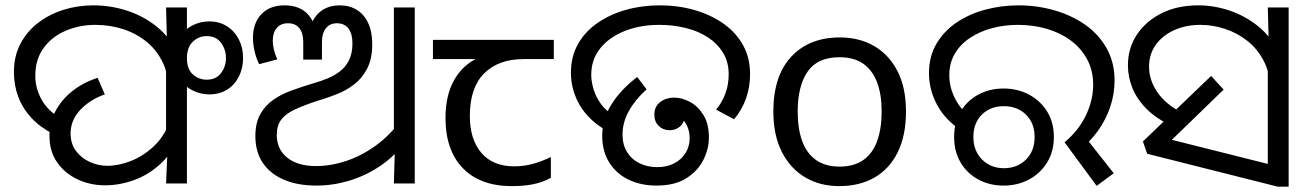

<svg xmlns="http://www.w3.org/2000/svg" viewBox="-20 -686 4901 718"><path d="M762 -606Q800 -606 828.5 -588Q857 -570 873 -539Q889 -508 889 -469Q889 -431 873.5 -400Q858 -369 829.5 -351Q801 -333 763 -333Q730 -333 700 -348Q670 -363 651 -393Q632 -423 632 -468Q632 -511 649.5 -542Q667 -573 697 -589.5Q727 -606 762 -606ZM753 -551Q723 -551 701 -530Q679 -509 679 -468Q679 -428 701 -408Q723 -388 753 -388Q788 -388 806.5 -412.5Q825 -437 825 -469Q825 -501 806.5 -526Q788 -551 753 -551ZM179 -185Q130 -210 97.5 -245Q65 -280 48.5 -323.5Q32 -367 32 -416Q32 -476 56.5 -522.5Q81 -569 123 -601Q165 -633 218 -649.5Q271 -666 329 -666Q394 -666 455.5 -646Q517 -626 566 -586.5Q615 -547 644 -487Q673 -427 673 -347L611 -344Q611 -405 589 -451.5Q567 -498 528.5 -529.5Q490 -561 440.5 -577Q391 -593 337 -593Q277 -593 225.5 -571Q174 -549 143 -506.5Q112 -464 112 -402Q112 -356 135.5 -313.5Q159 -271 208 -243L179 -185ZM373 7Q317 7 269.5 -15.5Q222 -38 193.5 -79Q165 -120 165 -178Q165 -227 187 -269.5Q209 -312 249.5 -344.5Q290 -377 345 -395L372 -333Q317 -314 280.5 -275.5Q244 -237 244 -187Q244 -148 264.5 -121Q285 -94 316.5 -80Q348 -66 381 -66Q424 -66 469.5 -84Q515 -102 553 -137Q591 -172 612 -224L650 -180Q626 -116 581.5 -74.5Q537 -33 482.5 -13Q428 7 373 7ZM606 -115 601 -153V-462L605 -501L601 -658H679V0H601Z M1163 8Q1092 8 1040.5 -14.5Q989 -37 962 -78Q935 -119 935 -177Q935 -227 954 -260Q973 -293 1003 -313.5Q1033 -334 1067.5 -346.5Q1102 -359 1134 -369L1157 -376Q1181 -383 1205.5 -393Q1230 -403 1251 -419Q1272 -435 1285 -460.5Q1298 -486 1298 -524Q1298 -560 1283 -579.5Q1268 -599 1240 -599Q1213 -599 1198.5 -580Q1184 -561 1184 -529V-463H1114V-530Q1114 -562 1099.5 -580.5Q1085 -599 1057 -599Q1030 -599 1015 -581.5Q1000 -564 1000 -533Q1000 -519 1004 -501.5Q1008 -484 1017 -464L949 -446Q937 -471 931.5 -496.5Q926 -522 926 -544Q926 -600 957.5 -633Q989 -666 1044 -666Q1103 -666 1134 -629.5Q1165 -593 1165 -534H1134Q1134 -575 1148 -604.5Q1162 -634 1188.5 -650Q1215 -666 1250 -666Q1287 -666 1314.5 -649Q1342 -632 1357 -599.5Q1372 -567 1372 -521Q1372 -466 1353 -429.5Q1334 -393 1304.5 -370.5Q1275 -348 1243.5 -335.5Q1212 -323 1187 -315L1167 -309Q1116 -292 1082.5 -276.5Q1049 -261 1032 -239Q1015 -217 1015 -181Q1015 -128 1054 -96.5Q1093 -65 1162 -65Q1217 -65 1274.5 -84Q1332 -103 1386.5 -142.5Q1441 -182 1483 -242L1488 -146Q1450 -97 1397.5 -62.5Q1345 -28 1285 -10Q1225 8 1163 8ZM1457 -143 1453 -175V-658H1531V0H1453Z M1894 10Q1776 10 1711 -57Q1646 -124 1646 -245Q1646 -325 1675 -380.5Q1704 -436 1758 -465H1599V-537H2051V-465H1938Q1844 -465 1790.5 -411.5Q1737 -358 1737 -252Q1737 -165 1780 -114.5Q1823 -64 1903 -64Q1940 -64 1974 -73.5Q2008 -83 2040 -99V-21Q2011 -5 1976 2.5Q1941 10 1894 10Z M2115 -414Q2115 -474 2141 -520.5Q2167 -567 2213.5 -599.5Q2260 -632 2320 -649Q2380 -666 2447 -666Q2516 -666 2577 -648.5Q2638 -631 2685 -598Q2732 -565 2758.5 -517.5Q2785 -470 2785 -409Q2785 -360 2769.5 -317Q2754 -274 2725 -240L2658 -276Q2681 -304 2693 -337Q2705 -370 2705 -408Q2705 -454 2684 -488.5Q2663 -523 2627 -546.5Q2591 -570 2544 -581.5Q2497 -593 2445 -593Q2374 -593 2316 -570Q2258 -547 2224.5 -505Q2191 -463 2191 -406Q2191 -382 2199.5 -353Q2208 -324 2227 -297.5Q2246 -271 2278 -253L2251 -196Q2182 -235 2148.5 -292Q2115 -349 2115 -414ZM2232 -179Q2232 -240 2266.5 -295.5Q2301 -351 2363 -398L2398 -352Q2355 -313 2331.5 -270.5Q2308 -228 2308 -183Q2308 -144 2325.5 -116.5Q2343 -89 2372.5 -75Q2402 -61 2438 -61Q2475 -61 2502 -75.5Q2529 -90 2544 -114.5Q2559 -139 2559 -169Q2559 -194 2550 -214Q2541 -234 2525 -246Q2509 -258 2487 -258L2486 -303Q2502 -303 2514 -296Q2526 -289 2532.5 -277.5Q2539 -266 2539 -251Q2539 -226 2522.5 -212.5Q2506 -199 2484 -199Q2460 -199 2443.5 -215Q2427 -231 2427 -257Q2427 -288 2449 -304.5Q2471 -321 2501 -321Q2530 -321 2560 -305Q2590 -289 2610.5 -256Q2631 -223 2631 -172Q2631 -129 2610 -87.5Q2589 -46 2546 -19Q2503 8 2435 8Q2377 8 2331 -14Q2285 -36 2258.5 -78Q2232 -120 2232 -179Z M3368 -269Q3368 -180 3337.5 -117.5Q3307 -55 3251 -22.5Q3195 10 3118 10Q3047 10 2991.5 -22.5Q2936 -55 2904 -117.5Q2872 -180 2872 -269Q2872 -402 2939 -474Q3006 -546 3121 -546Q3194 -546 3249.5 -513.5Q3305 -481 3336.5 -419.5Q3368 -358 3368 -269ZM2963 -269Q2963 -206 2979.5 -159.5Q2996 -113 3031 -88Q3066 -63 3120 -63Q3174 -63 3209 -88Q3244 -113 3260.5 -159.5Q3277 -206 3277 -269Q3277 -333 3260 -378Q3243 -423 3208.5 -447.5Q3174 -472 3119 -472Q3037 -472 3000 -418Q2963 -364 2963 -269Z M3961 -154Q4014 -198 4041 -255Q4068 -312 4068 -369Q4068 -423 4045 -465Q4022 -507 3983 -535.5Q3944 -564 3893.5 -578.5Q3843 -593 3787 -593Q3735 -593 3689 -580.5Q3643 -568 3607 -544Q3571 -520 3550.5 -485Q3530 -450 3530 -405Q3530 -362 3549.5 -321.5Q3569 -281 3603 -254L3575 -198Q3514 -238 3484 -294.5Q3454 -351 3454 -412Q3454 -475 3482 -522.5Q3510 -570 3557.5 -602Q3605 -634 3665 -650Q3725 -666 3789 -666Q3857 -666 3921 -648Q3985 -630 4036 -595Q4087 -560 4117.5 -507Q4148 -454 4148 -384Q4148 -335 4132 -287Q4116 -239 4086 -197Q4056 -155 4014 -123L4030 -184L4145 -38L4081 9ZM3733 8Q3681 8 3639 -14.5Q3597 -37 3572.5 -78Q3548 -119 3548 -174Q3548 -229 3572.5 -269.5Q3597 -310 3639 -332.5Q3681 -355 3733 -355Q3785 -355 3827.5 -332.5Q3870 -310 3895.5 -269.5Q3921 -229 3921 -174Q3921 -119 3895.5 -78Q3870 -37 3827.5 -14.5Q3785 8 3733 8ZM3734 -57Q3784 -57 3816.5 -89Q3849 -121 3849 -174Q3849 -226 3816.5 -257.5Q3784 -289 3734 -289Q3684 -289 3652 -257.5Q3620 -226 3620 -174Q3620 -122 3652.5 -89.5Q3685 -57 3734 -57Z M4358 -217Q4305 -242 4269 -277.5Q4233 -313 4215.5 -355Q4198 -397 4198 -442Q4198 -506 4231.5 -556.5Q4265 -607 4324 -636.5Q4383 -666 4461 -666Q4521 -666 4579.5 -646Q4638 -626 4686.5 -586.5Q4735 -547 4763.5 -487Q4792 -427 4792 -347L4731 -344Q4731 -408 4707.5 -455Q4684 -502 4645.5 -532.5Q4607 -563 4561 -578Q4515 -593 4469 -593Q4415 -593 4371.5 -573.5Q4328 -554 4302.5 -519Q4277 -484 4277 -436Q4277 -387 4307.5 -342Q4338 -297 4399 -265L4358 -217ZM4721 -482 4725 -510 4721 -658H4799V12H4758L4270 -111L4254 -157L4509 -402L4556 -351L4326 -128L4319 -174L4781 -58L4721 -6Z"/></svg>

Font: loriya05
Style: Book
Weight: 400
Designer: Jelle Bosma - Monotype Design Team
Foundry: Monotype Imaging Inc.
Version: Version 2.003